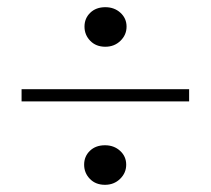

<svg xmlns="http://www.w3.org/2000/svg" viewBox="-20 -527 587 534"><path d="M272 -13Q246 -13 230 -29.5Q214 -46 214 -69Q214 -92 230 -107.5Q246 -123 272 -123Q297 -123 314 -107.5Q331 -92 331 -69Q331 -46 314 -29.5Q297 -13 272 -13ZM273 -397Q247 -397 231 -413.5Q215 -430 215 -453Q215 -476 231 -491.5Q247 -507 273 -507Q298 -507 315 -491.5Q332 -476 332 -453Q332 -430 315 -413.5Q298 -397 273 -397ZM40 -279H506V-245H40Z"/></svg>

Font: Moderustic
Style: Regular
Weight: 400
Designer: Tural Alisoy
Foundry: TAFT Foundry
Version: Version 2.120